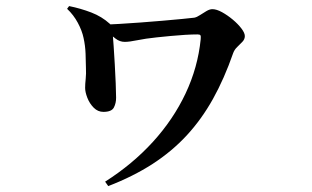

<svg xmlns="http://www.w3.org/2000/svg" viewBox="-20 -559 1040 641"><path d="M210.7 -538.7Q249.5 -530.8 284.8 -517.3Q320 -503.7 346.2 -479.9Q355.6 -471.7 355.7 -462.8Q355.9 -453.9 356.1 -448.3Q357.6 -433.8 359.4 -405.4Q361.1 -377.1 363.2 -344.1Q365.2 -311.1 366.3 -281Q367.3 -250.9 367.6 -233.3Q367.8 -215.1 360.3 -200.3Q352.8 -185.5 325.1 -185.5Q306.8 -185.5 292.9 -199.4Q279 -213.4 271.6 -232.5Q264.2 -251.6 264.2 -265.7Q264.2 -278.2 266.1 -295.7Q267.9 -313.2 266.9 -332.2Q266.7 -352.1 265.7 -379.4Q264.7 -406.6 259 -432.2Q254 -456.3 239.9 -482.7Q225.9 -509 204 -529.6ZM325.5 -476.5Q345.1 -477.2 377.5 -479.1Q409.8 -480.9 448.1 -483.8Q486.5 -486.7 523.1 -489.8Q559.8 -492.9 588 -495.7Q616.3 -498.5 628.9 -500Q637.3 -501.7 647.8 -508.7Q658.3 -515.6 669.2 -522Q680.1 -528.4 689 -528.4Q702.9 -528.4 721.3 -518.3Q739.7 -508.1 757.2 -493.5Q774.6 -478.9 786 -463.9Q797.4 -448.9 797.4 -438.6Q797.4 -427.9 789.1 -419.3Q780.9 -410.6 771.8 -402Q762.7 -393.3 758.5 -381.9Q729 -297 691.1 -228.9Q653.1 -160.8 603.5 -107.1Q553.8 -53.4 489.1 -11.5Q424.3 30.3 341.4 62.3L330.9 47.5Q422.3 -10.6 490.5 -85.4Q558.6 -160.2 599.6 -247.1Q640.6 -334.1 650 -427.8Q651 -437.9 649.2 -441Q647.5 -444.1 639.6 -444.1Q621.6 -444.1 598.1 -442.7Q574.5 -441.3 549.9 -438.9Q525.3 -436.5 502.8 -434.2Q464.9 -430.2 438.4 -424.7Q411.9 -419.2 396.4 -419.2Q379.8 -419.2 365.8 -430.1Q351.9 -441 324.7 -462.7Z"/></svg>

Font: Noto Serif TC
Style: Regular
Weight: 200
Designer: Ryoko NISHIZUKA 西塚涼子 (kana & ideographs); Frank Grießhammer (Latin, Greek & Cyrillic); Wenlong ZHANG 张文龙 (bopomofo); San
Foundry: Adobe
Version: Version 2.001;hotconv 1.1.0;makeotfexe 2.6.0